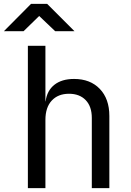

<svg xmlns="http://www.w3.org/2000/svg" viewBox="-51 -965 671 985"><path d="M92 0V-730H182V-445H183Q190 -500 228 -530Q266 -560 329 -560Q412 -560 461 -509Q510 -458 510 -370V0H420V-360Q420 -419 388.5 -451.5Q357 -484 303 -484Q247 -484 214.5 -449Q182 -414 182 -350V0ZM-31 -805 108 -945H191L331 -805H232L150 -883L70 -805Z"/></svg>

Font: NKDuy Mono
Style: Regular
Weight: 400
Monospace: yes
Designer: NKDuy
Foundry: NKDuy
Version: Version 2.251; ttfautohint (v1.8.4.7-5d5b)